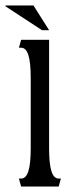

<svg xmlns="http://www.w3.org/2000/svg" viewBox="-56 -680 252 700"><path d="M21 0H158L166 -29H158C134 -29 123 -64 123 -140V-535H21L13 -506H21C45 -506 56 -471 56 -395V-140C56 -64 45 -29 21 -29H13ZM-36 -657 97 -570H123L66 -660H-36Z"/></svg>

Font: Americaine Condensed
Style: Regular
Weight: 400
Width: 3
Designer: Alan Madić
Foundry: ESAD Valence
Version: Version 0.001;Glyphs 3.1.2 (3151)